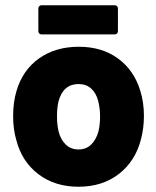

<svg xmlns="http://www.w3.org/2000/svg" viewBox="-20 -703 594 731"><path d="M279 8Q189 8 126 -40Q63 -88 42 -170Q30 -211 30 -260Q30 -315 43 -357Q66 -436 128.5 -480.5Q191 -525 280 -525Q368 -525 429 -480.5Q490 -436 514 -358Q528 -313 528 -262Q528 -216 517 -174Q496 -90 433 -41Q370 8 279 8ZM279 -134Q308 -134 327 -152.5Q346 -171 355 -203Q361 -229 361 -260Q361 -290 354 -318Q346 -349 327 -366Q308 -383 279 -383Q221 -383 203 -318Q197 -294 197 -260Q197 -229 203 -203Q211 -171 230.5 -152.5Q250 -134 279 -134ZM138 -572Q133 -572 129.5 -575.5Q126 -579 126 -584V-671Q126 -676 129.5 -679.5Q133 -683 138 -683H417Q422 -683 425.5 -679.5Q429 -676 429 -671V-584Q429 -579 425.5 -575.5Q422 -572 417 -572Z"/></svg>

Font: LinhAnh ExtBd
Style: Regular
Weight: 800
Designer: Jeremy Tribby
Foundry: Tribby Type
Version: Version 1.408